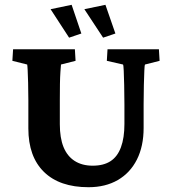

<svg xmlns="http://www.w3.org/2000/svg" viewBox="-20 -781 725 810"><path d="M35.2 -573.2H295.9L298.8 -524.4L237.3 -508.8Q236.3 -499 234.9 -478Q233.4 -457 232.9 -427.2Q232.4 -397.5 232.4 -358.4V-256.8Q232.4 -199.2 248 -160.6Q263.7 -122.1 294.9 -102.1Q326.2 -82 371.1 -82Q417 -82 446.3 -101.1Q475.6 -120.1 490.2 -159.7Q504.9 -199.2 504.9 -257.8V-340.8Q504.9 -384.8 503.9 -421.9Q502.9 -459 502 -482.4Q501 -505.9 499 -508.8L430.7 -524.4L433.6 -573.2H650.4L653.3 -524.4L591.8 -508.8Q589.8 -505.9 588.9 -482.4Q587.9 -459 586.9 -421.9Q585.9 -384.8 585.9 -340.8V-241.2Q585.9 -164.1 557.6 -107.9Q529.3 -51.8 477.1 -21.5Q424.8 8.8 353.5 8.8Q231.4 8.8 165.5 -55.7Q99.6 -120.1 99.6 -239.3V-358.4Q99.6 -399.4 98.6 -432.1Q97.7 -464.8 96.7 -484.9Q95.7 -504.9 94.7 -508.8L32.2 -524.4ZM415 -622.1 335.9 -742.2 424.8 -760.7 466.8 -639.6ZM271.5 -622.1 193.4 -742.2 282.2 -760.7 323.2 -639.6Z"/></svg>

Font: Crimson Pro
Style: Bold
Weight: 700
Designer: Jacques Le Bailly
Foundry: Baron von Fonthausen
Version: Version 1.003